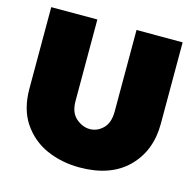

<svg xmlns="http://www.w3.org/2000/svg" viewBox="-105 -809 950 933"><g transform="rotate(15 370.5 -342.5)"><path d="M373 16Q283.5 16 207.5 -17.5Q131.5 -51 84 -122.5Q40 -191 40 -291V-701H272V-291Q272 -233 304.5 -205Q337 -177 374 -177Q411 -177 440 -205.5Q469 -234 469 -291V-701H701V-291Q701 -155 615 -69.5Q529 16 373 16Z"/></g></svg>

Font: Argentum Novus Black
Style: Regular
Weight: 900
Designer: Julieta Ulanovsky (font) & Cristiano Sobral (main changes)
Foundry: Julieta Ulanovsky (font) & Cristiano Sobral (main changes)
Version: Version 3.00;November 27, 2020;FontCreator 13.0.0.2655 64-bi